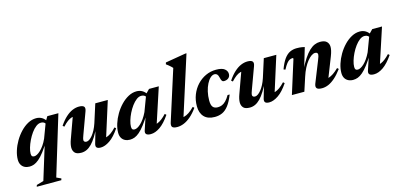

<svg xmlns="http://www.w3.org/2000/svg" viewBox="-79 -1268 4301 2053"><g transform="rotate(-15 2072.0 -242.0)"><path d="M206.5 200 334 -214H350.5Q307.5 -143 273 -98.2Q238.5 -53.5 209.8 -29.5Q181 -5.5 155.8 3.8Q130.5 13 106 13Q75 13 51.5 1Q28 -11 14.8 -34.2Q1.5 -57.5 1.5 -91Q1.5 -137 17.8 -189Q34 -241 63 -290.5Q92 -340 130.5 -380.5Q169 -421 213.5 -445Q258 -469 305 -469Q341 -469 369.8 -451.5Q398.5 -434 422 -393L404 -361.5Q396 -384.5 380.8 -397Q365.5 -409.5 342 -409.5Q314.5 -409.5 287 -388.5Q259.5 -367.5 235 -333.2Q210.5 -299 191.5 -259.5Q172.5 -220 161.5 -182.5Q150.5 -145 150.5 -118Q150.5 -97 158 -88.8Q165.5 -80.5 182.5 -80.5Q196 -80.5 214.2 -90Q232.5 -99.5 252.8 -118.8Q273 -138 293.5 -167.2Q314 -196.5 331.5 -235.5L394.5 -403.5L427 -459H549.5L349.5 199.5L400 223L394.5 241H122.5L128.5 222.5Z M845 -42 900.5 -235 909.5 -226.5Q879 -161.5 850.5 -115.5Q822 -69.5 794.2 -41.2Q766.5 -13 738 0Q709.5 13 678.5 13Q628 13 607.5 -9.5Q587 -32 587 -67.5Q587 -85 591.8 -107.5Q596.5 -130 606 -155.5L701.5 -420L727.5 -384Q701 -386 677 -379Q653 -372 628.5 -354Q604 -336 574 -303.5L558 -317Q595.5 -372.5 633 -406.2Q670.5 -440 707.2 -455.2Q744 -470.5 779 -470.5Q820 -470.5 834 -454.8Q848 -439 835 -404L747 -164.5Q739.5 -144 736 -132.2Q732.5 -120.5 732.5 -112.5Q732.5 -100.5 740.2 -93.8Q748 -87 762.5 -87Q777.5 -87 794.8 -98.8Q812 -110.5 829.8 -132.2Q847.5 -154 864 -185.5Q880.5 -217 893.5 -256.5L958 -459H1096.5L964 -39.5L937 -72Q958 -72 981.5 -79.2Q1005 -86.5 1031.8 -105Q1058.5 -123.5 1089.5 -157L1104.5 -143.5Q1049.5 -61 994.8 -24Q940 13 894 13Q861.5 13 849.2 0Q837 -13 845 -42Z M1393.5 -42 1450.5 -213 1462 -212.5Q1419.5 -143 1385.8 -99Q1352 -55 1323.2 -30.5Q1294.5 -6 1268.8 3.5Q1243 13 1217 13Q1186.5 13 1162.8 1Q1139 -11 1125.8 -34.2Q1112.5 -57.5 1112.5 -91Q1112.5 -137.5 1129 -189.8Q1145.5 -242 1174.5 -291.2Q1203.5 -340.5 1242 -380.8Q1280.5 -421 1325 -445Q1369.5 -469 1416 -469Q1450.5 -469 1478.2 -453.2Q1506 -437.5 1529 -401L1510.5 -372Q1503.5 -389 1489.2 -399.2Q1475 -409.5 1453 -409.5Q1426 -409.5 1399 -389Q1372 -368.5 1347.2 -335Q1322.5 -301.5 1303.2 -262.2Q1284 -223 1272.8 -185Q1261.5 -147 1261.5 -118Q1261.5 -97 1269 -88.8Q1276.5 -80.5 1293.5 -80.5Q1307 -80.5 1324.5 -89.5Q1342 -98.5 1362 -117Q1382 -135.5 1402.2 -164.2Q1422.5 -193 1441 -231.5L1510 -415L1553 -459H1661L1524 -41.5L1506.5 -72Q1527 -73.5 1548.8 -82.5Q1570.5 -91.5 1594.8 -110Q1619 -128.5 1646 -157.5L1661 -143.5Q1604.5 -61 1550.8 -24Q1497 13 1448 13Q1412 13 1398.2 -0.8Q1384.5 -14.5 1393.5 -42Z M1861.5 -609Q1852.5 -619 1842.5 -628.2Q1832.5 -637.5 1820.8 -647Q1809 -656.5 1795 -666.5L1800.5 -685.5L2025 -723.5H2038.5L1820.5 -40L1791.5 -70.5Q1815.5 -69 1840 -75Q1864.5 -81 1892.8 -99.5Q1921 -118 1954.5 -152.5L1969 -138.5Q1929.5 -83.5 1890.2 -50.2Q1851 -17 1813.5 -2Q1776 13 1741.5 13Q1699 13 1686 -2.8Q1673 -18.5 1685 -55Z M2269.5 -429.5Q2245.5 -429.5 2222.8 -408.8Q2200 -388 2181.8 -352.2Q2163.5 -316.5 2152.8 -270Q2142 -223.5 2142 -172.5Q2142 -122.5 2159.2 -100.8Q2176.5 -79 2214.5 -79Q2239 -79 2261 -88.2Q2283 -97.5 2304.2 -119Q2325.5 -140.5 2347.5 -178.5L2370.5 -178Q2341 -104 2309 -62.5Q2277 -21 2239.8 -4Q2202.5 13 2156.5 13Q2079 13 2039 -29.8Q1999 -72.5 1999 -147.5Q1999 -215.5 2022.2 -274.2Q2045.5 -333 2086.8 -377.5Q2128 -422 2182 -447Q2236 -472 2297 -472Q2362.5 -472 2391 -449.2Q2419.5 -426.5 2419.5 -393.5Q2419.5 -365 2399.8 -348.5Q2380 -332 2348.5 -332Q2335.5 -331.5 2327.5 -342.8Q2319.5 -354 2314 -380Q2308.5 -406.5 2297.5 -418Q2286.5 -429.5 2269.5 -429.5Z M2710.5 -42 2766 -235 2775 -226.5Q2744.5 -161.5 2716 -115.5Q2687.5 -69.5 2659.8 -41.2Q2632 -13 2603.5 0Q2575 13 2544 13Q2493.5 13 2473 -9.5Q2452.5 -32 2452.5 -67.5Q2452.5 -85 2457.2 -107.5Q2462 -130 2471.5 -155.5L2567 -420L2593 -384Q2566.5 -386 2542.5 -379Q2518.5 -372 2494 -354Q2469.5 -336 2439.5 -303.5L2423.5 -317Q2461 -372.5 2498.5 -406.2Q2536 -440 2572.8 -455.2Q2609.5 -470.5 2644.5 -470.5Q2685.5 -470.5 2699.5 -454.8Q2713.5 -439 2700.5 -404L2612.5 -164.5Q2605 -144 2601.5 -132.2Q2598 -120.5 2598 -112.5Q2598 -100.5 2605.8 -93.8Q2613.5 -87 2628 -87Q2643 -87 2660.2 -98.8Q2677.5 -110.5 2695.2 -132.2Q2713 -154 2729.5 -185.5Q2746 -217 2759 -256.5L2823.5 -459H2962L2829.5 -39.5L2802.5 -72Q2823.5 -72 2847 -79.2Q2870.5 -86.5 2897.2 -105Q2924 -123.5 2955 -157L2970 -143.5Q2915 -61 2860.2 -24Q2805.5 13 2759.5 13Q2727 13 2714.8 0Q2702.5 -13 2710.5 -42Z M3015 -280.5 2996 -288Q3022 -358.5 3051.2 -398.5Q3080.5 -438.5 3114.8 -454.8Q3149 -471 3189.5 -471Q3207 -471 3220.5 -470Q3234 -469 3247.5 -466.8Q3261 -464.5 3277.5 -460.5L3206.5 -222.5L3202.5 -228Q3236 -297 3267.2 -344Q3298.5 -391 3328.2 -419Q3358 -447 3387.5 -459.5Q3417 -472 3447.5 -472Q3500 -472 3522.2 -449Q3544.5 -426 3544.5 -391Q3544.5 -373 3539.2 -349.2Q3534 -325.5 3520.5 -290.5L3421.5 -39L3396 -71.5Q3418 -70.5 3441.5 -77.8Q3465 -85 3492.5 -103.2Q3520 -121.5 3553 -154L3568 -140Q3527 -85 3488.5 -51.2Q3450 -17.5 3414 -2.2Q3378 13 3343 13Q3299.5 13 3285.8 -3.2Q3272 -19.5 3285 -53.5L3377.5 -285.5Q3388 -312 3392 -324.8Q3396 -337.5 3396 -346Q3396 -358 3389 -364.8Q3382 -371.5 3366.5 -371.5Q3347.5 -371.5 3325.2 -356.2Q3303 -341 3280 -312.5Q3257 -284 3236.2 -243.8Q3215.5 -203.5 3199.5 -153.5L3149.5 0H3011.5L3128 -370.5Q3128.5 -375 3126.5 -377.5Q3124.5 -380 3120 -380Q3103.5 -380 3087.8 -372.8Q3072 -365.5 3054.8 -344.2Q3037.5 -323 3015 -280.5Z M3864.5 -42 3921.5 -213 3933 -212.5Q3890.5 -143 3856.8 -99Q3823 -55 3794.2 -30.5Q3765.5 -6 3739.8 3.5Q3714 13 3688 13Q3657.5 13 3633.8 1Q3610 -11 3596.8 -34.2Q3583.5 -57.5 3583.5 -91Q3583.5 -137.5 3600 -189.8Q3616.5 -242 3645.5 -291.2Q3674.5 -340.5 3713 -380.8Q3751.5 -421 3796 -445Q3840.5 -469 3887 -469Q3921.5 -469 3949.2 -453.2Q3977 -437.5 4000 -401L3981.5 -372Q3974.5 -389 3960.2 -399.2Q3946 -409.5 3924 -409.5Q3897 -409.5 3870 -389Q3843 -368.5 3818.2 -335Q3793.5 -301.5 3774.2 -262.2Q3755 -223 3743.8 -185Q3732.5 -147 3732.5 -118Q3732.5 -97 3740 -88.8Q3747.5 -80.5 3764.5 -80.5Q3778 -80.5 3795.5 -89.5Q3813 -98.5 3833 -117Q3853 -135.5 3873.2 -164.2Q3893.5 -193 3912 -231.5L3981 -415L4024 -459H4132L3995 -41.5L3977.5 -72Q3998 -73.5 4019.8 -82.5Q4041.5 -91.5 4065.8 -110Q4090 -128.5 4117 -157.5L4132 -143.5Q4075.5 -61 4021.8 -24Q3968 13 3919 13Q3883 13 3869.2 -0.8Q3855.5 -14.5 3864.5 -42Z"/></g></svg>

Font: Newsreader 36pt
Style: Bold Italic
Weight: 700
Italic angle: -17°
Designer: Hugues Gentile
Foundry: Production Type
Version: Version 1.003